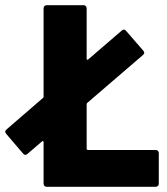

<svg xmlns="http://www.w3.org/2000/svg" viewBox="-36 -720 645 740"><path d="M298 -147V-318C298 -320 299 -323 301 -324L515 -508C518 -511 520 -514 520 -517C520 -519 518 -522 516 -525L450 -601C447 -604 444 -606 441 -606C439 -606 436 -604 433 -602L304 -491C301 -488 298 -490 298 -494V-688C298 -695 293 -700 286 -700H144C137 -700 132 -695 132 -688V-348C132 -346 131 -343 129 -342L-11 -221C-14 -218 -16 -215 -16 -212C-16 -210 -14 -207 -12 -204L53 -128C56 -125 59 -123 62 -123C64 -123 67 -125 70 -127L126 -175C129 -178 132 -176 132 -172V-12C132 -5 137 0 144 0H564C571 0 576 -5 576 -12V-130C576 -137 571 -142 564 -142H303C300 -142 298 -144 298 -147Z"/></svg>

Font: Barlow Semi Condensed ExtraBold
Style: Regular
Weight: 800
Width: 4
Designer: Jeremy Tribby
Foundry: Tribby Type
Version: Version 1.422;hotconv 1.0.109;makeotfexe 2.5.65596